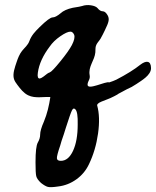

<svg xmlns="http://www.w3.org/2000/svg" viewBox="-20 -379 623 767"><path d="M540.2 -120.2C516.8 -101.5 485 -81.7 444.8 -60.8C437.1 -56.9 427 -53.5 416.3 -49.8C403.3 -56 328.3 -15.8 329.8 -41.5C330.7 -56.3 341.2 -61.7 338.2 -78.3C331.6 -113.4 357.8 -136.8 360.9 -169.8C361.7 -178.3 360.6 -187 363 -195.2C366.2 -206.4 375.7 -214.6 381.5 -224.3C387.8 -234.8 393 -246.2 398.5 -257.2C407 -274.2 412.1 -286.8 413.6 -295C415.2 -303.1 414 -310.7 410.1 -317.6C403.9 -328.5 397.4 -333.9 390.4 -333.9C383.4 -333.9 376.4 -338.1 369.5 -346.7C364.8 -352.1 356.1 -355.8 343.3 -357.8C330.5 -359.7 318.7 -358.7 307.8 -354.9C303.2 -353.3 290.8 -351 270.6 -347.9C248.9 -343.2 232.6 -335.8 221.8 -325.8C208.6 -314.9 198.2 -309.5 190.4 -309.5C181.9 -309.5 164.5 -296.5 138.1 -270.6C120.6 -253.3 105.7 -237.9 97.3 -214.8C91.3 -198.3 78.5 -188.8 68 -175.6C57.8 -162.8 51.4 -146.2 46.3 -130.8C39.6 -110.7 29.4 -84.1 35.9 -63.2C38.6 -54.6 44 -47.2 49.4 -40C61.5 -23.8 74.4 -7.1 92.6 1.7C106.8 8.6 122.7 9.9 138.2 9.5C141.1 9.5 181.4 7.4 181.1 9C175.9 43.1 168.7 74.6 155.5 106.6C145.5 129.1 140.4 146.6 140.4 158.9C140.4 169 137.3 179.5 131.1 190.3C124.9 201.2 121.9 227.5 121.9 269.4C121.9 298 122.8 316.5 124.8 324.6C126.7 332.7 133.1 341.8 143.9 351.9C154.8 360.4 163.9 365.7 171.3 367.6C178.6 369.5 192.4 369 212.5 365.9C238.8 362.8 263.1 353.3 285.2 337.4C307.3 321.5 324.1 301.2 335.7 276.4C353.5 239.2 365.5 198.5 371.7 154.3C377.9 110.1 376.7 72.9 368.3 42.7C367.5 40.4 368.5 37.9 371.2 35.2C373.9 32.5 378.5 29.8 385.1 27C391.7 24.3 400 21 410.1 17.2C419.2 14.6 453.8 -3 453.6 -4.7C468.6 -12.6 481.1 -19.8 486.5 -22.3C499.7 -27.8 512.5 -34.8 524.9 -43.3C544.9 -57 583.6 -78.3 583.3 -106.9C583 -138.1 563.1 -137.9 540.2 -120.2ZM178.8 -89.8C173.4 -88.3 165.3 -82.8 154.4 -73.5C148.2 -68.9 143.2 -66.2 139.3 -65.4C131.5 -64.6 128.8 -72.4 131.2 -88.7C135.8 -122.7 151.7 -157.6 178.8 -193.3C188.9 -208 202.8 -221.6 220.7 -234C238.5 -246.3 252.1 -252.6 261.4 -252.6C267.5 -252.6 272.6 -248.3 276.4 -239.8C279.5 -230.5 276.4 -216.9 267.2 -199.1C258.6 -182.8 243.3 -161.1 221.2 -134C199.2 -106.9 185 -92.1 178.8 -89.8ZM271.8 223.4C259.4 250.2 243.1 263.5 223 263.5C212.9 263.5 207.7 260.1 207.3 253.1C206.9 246.1 211.3 229.1 220.7 201.9C221.4 198.1 223.2 192.1 225.9 183.9C228.6 175.8 231.7 166.7 235.2 156.6C238.7 146.6 241.2 138.4 242.8 132.2C255.2 93.5 263.3 70.2 267.2 62.5C271.1 53.9 275.7 52.4 281.1 57.8C288.1 64.8 291.2 84.9 290.4 118.2C290.4 161.7 284.2 196.7 271.8 223.4Z"/></svg>

Font: Beth Ellen
Style: Regular
Weight: 400
Version: Version 1.015;Fontself Maker 2.1.2